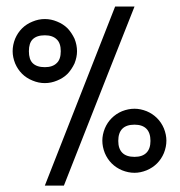

<svg xmlns="http://www.w3.org/2000/svg" viewBox="-20 -580 561 600"><path d="M400.4 -559.6Q344.7 -419.9 179.7 0Q165 0 120.1 0Q174.8 -139.6 339.8 -559.6Q355.5 -559.6 400.4 -559.6ZM191.4 -349.6Q177.7 -335.9 158.2 -328.1Q139.6 -320.3 120.1 -320.3Q100.6 -320.3 82 -328.1Q62.5 -335.9 48.8 -349.6Q35.2 -363.3 27.3 -381.8Q19.5 -401.4 19.5 -419.9Q19.5 -439.5 27.3 -459Q35.2 -477.5 48.8 -491.2Q62.5 -504.9 82 -512.7Q100.6 -520.5 120.1 -520.5Q139.6 -520.5 158.2 -512.7Q177.7 -504.9 191.4 -491.2Q204.1 -477.5 212.9 -459Q220.7 -439.5 220.7 -419.9Q220.7 -401.4 212.9 -381.8Q204.1 -363.3 191.4 -349.6ZM470.7 -69.3Q457 -55.7 438.5 -47.9Q418.9 -40 400.4 -40Q380.9 -40 361.3 -47.9Q342.8 -55.7 329.1 -69.3Q315.4 -83 307.6 -101.6Q299.8 -121.1 299.8 -140.6Q299.8 -159.2 307.6 -178.7Q315.4 -197.3 329.1 -210.9Q342.8 -224.6 361.3 -232.4Q380.9 -240.2 400.4 -240.2Q418.9 -240.2 438.5 -232.4Q457 -224.6 470.7 -210.9Q484.4 -197.3 492.2 -178.7Q500 -159.2 500 -140.6Q500 -121.1 492.2 -101.6Q484.4 -83 470.7 -69.3ZM120.1 -469.7Q94.7 -469.7 82 -457Q70.3 -445.3 70.3 -419.9Q70.3 -394.5 82 -382.8Q94.7 -370.1 120.1 -370.1Q144.5 -370.1 157.2 -382.8Q169.9 -394.5 169.9 -419.9Q169.9 -445.3 157.2 -457Q144.5 -469.7 120.1 -469.7ZM400.4 -190.4Q375 -190.4 362.3 -177.7Q349.6 -165 349.6 -139.6Q349.6 -115.2 362.3 -102.5Q375 -89.8 400.4 -89.8Q424.8 -89.8 437.5 -102.5Q450.2 -115.2 450.2 -139.6Q450.2 -165 437.5 -177.7Q424.8 -190.4 400.4 -190.4Z"/></svg>

Font: Moonwalk
Style: Regular
Weight: 400
Designer: BarCoded
Foundry: BarCoded
Version: Version 1.0